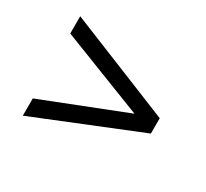

<svg xmlns="http://www.w3.org/2000/svg" viewBox="-93 -683 735 684"><g transform="rotate(30 275.0 -341.5)"><path d="M62 -208 403 -342 62 -475V-546L489 -373V-310L62 -137Z"/></g></svg>

Font: Montagu Slab 144pt
Style: Regular
Weight: 400
Designer: Florian Karsten
Foundry: Florian Karsten
Version: Version 1.000; ttfautohint (v1.8.3)